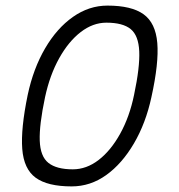

<svg xmlns="http://www.w3.org/2000/svg" viewBox="-20 -652 640 686"><path d="M236 14Q150 14 107.5 -17Q65 -48 59.5 -120Q54 -192 79 -313Q99 -407 141 -479Q183 -551 240.5 -591.5Q298 -632 364 -632Q450 -632 493 -601Q536 -570 542 -498.5Q548 -427 521 -305Q501 -212 458.5 -139.5Q416 -67 359.5 -26.5Q303 14 236 14ZM240 -47Q289 -47 332.5 -80.5Q376 -114 409.5 -174.5Q443 -235 459 -313Q480 -412 477.5 -468.5Q475 -525 447 -548Q419 -571 360 -571Q312 -571 268.5 -537.5Q225 -504 191.5 -444Q158 -384 141 -305Q120 -206 122 -149.5Q124 -93 153 -70Q182 -47 240 -47Z"/></svg>

Font: Victor Mono Thin Light
Style: Italic
Weight: 300
Italic angle: -12°
Monospace: yes
Version: Version 1.561;gftools[0.9.30]